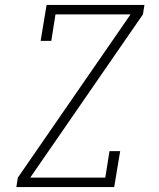

<svg xmlns="http://www.w3.org/2000/svg" viewBox="-20 -755 640 775"><path d="M46 0 52 -38 507 -697H204L187 -590H144L168 -735H563L557 -697L102 -38H405L422 -145H465L441 0Z"/></svg>

Font: Iosevka Slab XLtExObl
Style: Regular
Weight: 200
Width: 7
Italic angle: -9°
Monospace: yes
Designer: Belleve Invis
Foundry: Belleve Invis
Version: Version 11.1.1; ttfautohint (v1.8.3)